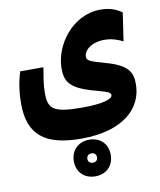

<svg xmlns="http://www.w3.org/2000/svg" viewBox="-86 -475 757 908"><g transform="rotate(-10 293.0 -21.0)"><path d="M264.2 178.7C467.3 178.7 562.5 84.5 562.5 -31.7C562.5 -88.4 543 -125 439 -153.8C359.9 -175.8 352.1 -181.2 352.1 -199.7C352.1 -229 388.2 -262.7 451.7 -262.7C486.8 -262.7 517.1 -252 540 -239.7L560.1 -375.5C533.7 -394 502.9 -406.7 458 -406.7C324.2 -406.7 229 -276.9 229 -164.6C229 -102.1 249.5 -67.4 353.5 -37.6C414.1 -20 439.5 -16.1 439.5 0.5C439.5 20 390.1 34.7 293.5 34.7C155.3 34.7 131.3 12.7 131.3 -62C131.3 -106.4 136.7 -129.9 145.5 -185.1H34.2C17.6 -131.8 11.7 -83 11.7 -32.7C11.7 114.7 87.9 178.7 264.2 178.7ZM298.3 365.7C348.6 365.7 387.2 333 387.2 277.8C387.2 221.7 348.6 189.9 298.3 189.9C248.5 189.9 210 224.6 210 277.8C210 331.5 246.6 365.7 298.3 365.7ZM298.3 300.3C285.6 300.3 274.9 293 274.9 277.8C274.9 264.2 284.7 255.4 298.8 255.4C312 255.4 321.3 263.7 321.3 277.8C321.3 292 312 300.3 298.3 300.3Z"/></g></svg>

Font: CaskaydiaCove Nerd Font
Style: Bold
Weight: 700
Designer: Aaron Bell
Foundry: Saja Typeworks
Version: Version 2111.1;Nerd Fonts 2.3.0